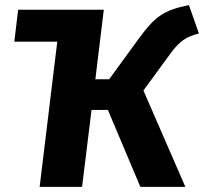

<svg xmlns="http://www.w3.org/2000/svg" viewBox="-20 -731 798 751"><path d="M541 -377 705 0H529L402 -301H338L301 0H135L204 -568H36L51 -693H386L353 -421H407L525 -583Q547 -613 566.5 -634.5Q586 -656 607.5 -670.5Q629 -685 656 -694.5Q683 -704 719 -711L758 -600Q720 -591 696.5 -574Q673 -557 650 -526Z"/></svg>

Font: Szlgxwxxxixliatcpuztgldltzi
Style: Regular
Weight: 700
Italic angle: -8°
Designer: Carrois Corporate & Edenspiekermann
Foundry: Carrois Corporate GbR & Edenspiekermann AG
Version: Version 2.001